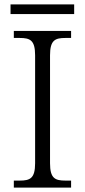

<svg xmlns="http://www.w3.org/2000/svg" viewBox="-20 -855 388 875"><path d="M28 -791H318V-835H28ZM43 0H304V-32H278C231 -32 208 -42 208 -111V-603C208 -672 231 -682 278 -682H304V-714H43V-682H70C117 -682 140 -672 140 -603V-111C140 -42 117 -32 70 -32H43Z"/></svg>

Font: Noto Serif Ethiopic Light
Style: Regular
Weight: 300
Designer: Monotype Design Team
Foundry: Monotype Imaging Inc.
Version: Version 2.102